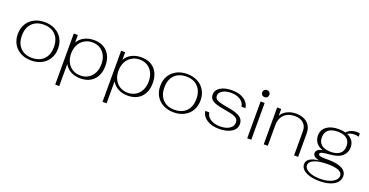

<svg xmlns="http://www.w3.org/2000/svg" viewBox="-33 -1429 4612 2401"><g transform="rotate(20 2272.5 -229.0)"><path d="M50 -245Q50 -320 83.5 -378Q117 -436 178 -468Q239 -500 318 -500Q397 -500 458 -468Q519 -436 552.5 -378Q586 -320 586 -245Q586 -170 552.5 -112Q519 -54 458 -22Q397 10 318 10Q239 10 178 -22Q117 -54 83.5 -112Q50 -170 50 -245ZM531 -245Q531 -348 474 -407Q417 -466 318 -466Q219 -466 162 -407Q105 -348 105 -245Q105 -142 162 -83Q219 -24 318 -24Q417 -24 474 -83Q531 -142 531 -245Z M706 -490H760V-389Q789 -441 845.5 -470.5Q902 -500 974 -500Q1087 -500 1151.5 -431.5Q1216 -363 1216 -244Q1216 -126 1151 -58Q1086 10 973 10Q901 10 846 -19Q791 -48 760 -103V190H706ZM1162 -247Q1162 -312 1137.5 -361.5Q1113 -411 1068 -438.5Q1023 -466 965 -466Q905 -466 858.5 -438Q812 -410 786 -359Q760 -308 760 -243Q760 -179 785.5 -129Q811 -79 857 -51.5Q903 -24 962 -24Q1021 -24 1066.5 -52Q1112 -80 1137 -130.5Q1162 -181 1162 -247Z M1336 -490H1390V-389Q1419 -441 1475.5 -470.5Q1532 -500 1604 -500Q1717 -500 1781.5 -431.5Q1846 -363 1846 -244Q1846 -126 1781 -58Q1716 10 1603 10Q1531 10 1476 -19Q1421 -48 1390 -103V190H1336ZM1792 -247Q1792 -312 1767.5 -361.5Q1743 -411 1698 -438.5Q1653 -466 1595 -466Q1535 -466 1488.5 -438Q1442 -410 1416 -359Q1390 -308 1390 -243Q1390 -179 1415.5 -129Q1441 -79 1487 -51.5Q1533 -24 1592 -24Q1651 -24 1696.5 -52Q1742 -80 1767 -130.5Q1792 -181 1792 -247Z M1946 -245Q1946 -320 1979.5 -378Q2013 -436 2074 -468Q2135 -500 2214 -500Q2293 -500 2354 -468Q2415 -436 2448.5 -378Q2482 -320 2482 -245Q2482 -170 2448.5 -112Q2415 -54 2354 -22Q2293 10 2214 10Q2135 10 2074 -22Q2013 -54 1979.5 -112Q1946 -170 1946 -245ZM2427 -245Q2427 -348 2370 -407Q2313 -466 2214 -466Q2115 -466 2058 -407Q2001 -348 2001 -245Q2001 -142 2058 -83Q2115 -24 2214 -24Q2313 -24 2370 -83Q2427 -142 2427 -245Z M2582 -143H2635Q2642 -89 2693 -56.5Q2744 -24 2822 -24Q2898 -24 2945 -54.5Q2992 -85 2992 -135Q2992 -165 2976 -183.5Q2960 -202 2922.5 -214.5Q2885 -227 2816 -238Q2734 -251 2687 -267Q2640 -283 2619.5 -307Q2599 -331 2599 -368Q2599 -428 2657 -464Q2715 -500 2812 -500Q2909 -500 2970.5 -459Q3032 -418 3043 -347H2990Q2982 -401 2933.5 -433.5Q2885 -466 2812 -466Q2742 -466 2697.5 -439.5Q2653 -413 2653 -372Q2653 -346 2668 -330.5Q2683 -315 2721.5 -303.5Q2760 -292 2838 -279Q2950 -260 2998 -227.5Q3046 -195 3046 -136Q3046 -70 2984 -30Q2922 10 2820 10Q2720 10 2656 -31.5Q2592 -73 2582 -143Z M3171 -605Q3171 -625 3184.5 -638.5Q3198 -652 3219 -652Q3240 -652 3253.5 -638.5Q3267 -625 3267 -605Q3267 -585 3253.5 -571.5Q3240 -558 3219 -558Q3198 -558 3184.5 -571.5Q3171 -585 3171 -605ZM3192 -490H3246V0H3192Z M3412 -490H3466V-400Q3491 -446 3543.5 -473Q3596 -500 3662 -500Q3758 -500 3814 -450Q3870 -400 3870 -314V0H3816V-324Q3816 -390 3773.5 -428Q3731 -466 3656 -466Q3571 -466 3518.5 -414.5Q3466 -363 3466 -279V0H3412Z M4438 -504Q4384 -504 4349 -479Q4396 -459 4421.5 -422.5Q4447 -386 4447 -335Q4447 -266 4396.5 -219Q4346 -172 4230 -163Q4173 -159 4138.5 -151Q4104 -143 4104 -124Q4104 -109 4127.5 -102Q4151 -95 4189 -95H4234Q4356 -95 4419.5 -61Q4483 -27 4483 37Q4483 85 4450.5 120.5Q4418 156 4359 175Q4300 194 4221 194Q4146 194 4089 177Q4032 160 4001 129.5Q3970 99 3970 59Q3970 -31 4137 -49Q4090 -54 4068 -72.5Q4046 -91 4046 -116Q4046 -142 4069 -160.5Q4092 -179 4131 -183Q4075 -200 4043 -240Q4011 -280 4011 -336Q4011 -412 4069.5 -456Q4128 -500 4229 -500Q4279 -500 4321 -489Q4347 -517 4381 -530.5Q4415 -544 4451 -544Q4472 -544 4495 -539V-495Q4470 -504 4438 -504ZM4229 -466Q4150 -466 4107.5 -432Q4065 -398 4065 -332Q4065 -266 4107.5 -232Q4150 -198 4229 -198Q4308 -198 4350.5 -232Q4393 -266 4393 -332Q4393 -398 4350.5 -432Q4308 -466 4229 -466ZM4009 59Q4009 88 4035 112Q4061 136 4109 150Q4157 164 4219 164Q4286 164 4337.5 148Q4389 132 4417 104.5Q4445 77 4445 44Q4445 -41 4249 -41Q4135 -41 4072 -13.5Q4009 14 4009 59Z"/></g></svg>

Font: Fahkwang ExtraLight
Style: Regular
Weight: 275
Designer: Suppakit Chalermlarp | Katatrad Co.,Ltd.
Foundry: Cadson Demak Co.,Ltd.
Version: Version 1.000; ttfautohint (v1.6)